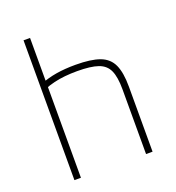

<svg xmlns="http://www.w3.org/2000/svg" viewBox="-132 -836 865 942"><g transform="rotate(-20 300.0 -365.0)"><path d="M470 -339Q470 -402 454.5 -436.5Q439 -471 400.5 -484.5Q362 -498 291 -498Q257 -498 227 -495Q197 -492 169.5 -485.5Q142 -479 116 -468L108 -499Q148 -515 193 -522.5Q238 -530 294 -530Q375 -530 420.5 -513Q466 -496 485 -454.5Q504 -413 504 -340V0H470ZM96 0V-730H130V0Z"/></g></svg>

Font: M PLUS Code Latin Expanded ExtraLight
Style: Regular
Weight: 250
Width: 7
Designer: Coji Morishita
Foundry: UNDERFOREST DESIGN
Version: Version 1.002; ttfautohint (v1.8.3)